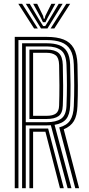

<svg xmlns="http://www.w3.org/2000/svg" viewBox="-20 -995 470 1015"><path d="M58 0V-800H227.2Q280.8 -800 316 -786.2Q351.2 -772.5 369.5 -740.6Q387.8 -708.8 389.5 -654.2Q391.2 -596.8 391.5 -542.6Q391.8 -488.5 389.5 -434Q387.5 -383.2 370.6 -355Q353.8 -326.8 317 -311.5L398.2 0H378L293.2 -321.5Q333.5 -332.2 350.9 -358.8Q368.2 -385.2 370.2 -434.5Q372.5 -490.2 372.4 -543Q372.2 -595.8 370.2 -653.8Q368.5 -704.2 351.5 -732.4Q334.5 -760.5 303.2 -771.9Q272 -783.2 227.2 -783.2H77.5V0ZM135.5 0V-315.5H208.5Q215.2 -315.5 221.8 -315.5Q228.2 -315.5 234.5 -315.5L317.2 0H297L220 -298.8Q217.5 -298.5 214.8 -298.5Q212 -298.5 209.2 -298.5H155V0ZM96.8 0V-766.2H227.2Q266.2 -766.2 293.1 -756.2Q320 -746.2 334.6 -721.6Q349.2 -697 350.8 -653.2Q352.5 -601.8 352.9 -547.1Q353.2 -492.5 350.8 -435.5Q348.8 -388.8 329.6 -365.4Q310.5 -342 268.5 -335L357.8 0H337.5L248.8 -333Q243.8 -332.8 238.1 -332.5Q232.5 -332.2 226.8 -332.2H116.2V0ZM116.2 -349H226.8Q276.2 -349 302.9 -367.2Q329.5 -385.5 331.5 -436Q333.8 -492.2 333.8 -544.4Q333.8 -596.5 331.5 -652.2Q329.2 -709 302.6 -729.2Q276 -749.5 227.2 -749.5H116.2ZM135.5 -366V-732.8H227.2Q269.8 -732.8 290.2 -714.6Q310.8 -696.5 312 -651.8Q313.5 -594.5 313.8 -541.8Q314 -489 312 -436.5Q310.5 -395.8 289.1 -380.9Q267.8 -366 226.8 -366ZM155 -382.8H226.8Q259.2 -382.8 275.5 -394.8Q291.8 -406.8 292.5 -437.5Q294.2 -489 294.1 -543.6Q294 -598.2 292.5 -651.2Q291.5 -689.5 274.5 -702.6Q257.5 -715.8 227.2 -715.8H155ZM76.8 -974.8H97L180 -844.5H160.2ZM116.5 -974.8H137.2L190.2 -885.5L208.2 -857.2H219.2L237 -885.5L290.2 -974.8H311L230.8 -844.5H196.8ZM155.5 -974.8H176.5L207.8 -911.2L211.2 -896.2H216.2L219.8 -911.2L251.5 -974.8H272.5L231.8 -900.8L220.2 -877.5H207.2L196 -900.8ZM330.5 -974.8H350.8L267.2 -844.5H247.5Z"/></svg>

Font: Big Shoulders Inline Text Thin SemiBold
Style: Regular
Weight: 600
Version: Version 2.002